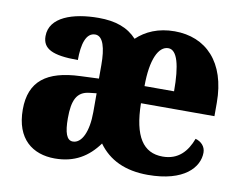

<svg xmlns="http://www.w3.org/2000/svg" viewBox="-66 -638 927 736"><g transform="rotate(10 398.0 -270.0)"><path d="M189 10C266 10 318 -23 358 -78C399 -21 462 10 551 10C693 10 747 -54 747 -111C747 -135 730 -152 708 -158C689 -107 656 -69 595 -69C519 -69 480 -127 478 -256H764V-308C764 -467 679 -550 558 -550C494 -550 446 -528 411 -495C376 -533 328 -550 262 -550C162 -550 73 -520 73 -446C73 -397 111 -377 211 -377C211 -439 224 -485 260 -485C291 -485 303 -439 303 -374V-321L231 -318C101 -313 36 -264 36 -154C36 -39 103 10 189 10ZM595 -323H480C480 -427 507 -482 545 -482C580 -482 595 -423 595 -323ZM246 -66C222 -66 212 -95 212 -151C212 -221 228 -256 277 -261L304 -264V-191C304 -115 281 -66 246 -66Z"/></g></svg>

Font: Noto Serif Armenian Condensed Black
Style: Regular
Weight: 900
Width: 3
Designer: Monotype Design Team
Foundry: Monotype Imaging Inc.
Version: Version 2.008